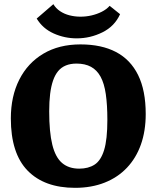

<svg xmlns="http://www.w3.org/2000/svg" viewBox="-20 -881 751 921"><path d="M340 20Q193 20 112.5 -62.5Q32 -145 32 -313Q32 -419 72.5 -499Q113 -579 188 -623.5Q263 -668 366 -668Q467 -668 536.5 -631.5Q606 -595 642.5 -521Q679 -447 679 -334Q679 -253 656 -188Q633 -123 589 -76.5Q545 -30 482 -5Q419 20 340 20ZM360 -72Q404 -72 434 -91.5Q464 -111 479.5 -161.5Q495 -212 495 -306Q495 -378 487.5 -429.5Q480 -481 462.5 -513Q445 -545 416.5 -560.5Q388 -576 347 -576Q318 -576 296 -567Q274 -558 259 -540Q244 -522 234.5 -494.5Q225 -467 220.5 -430.5Q216 -394 216 -347Q216 -247 231 -186.5Q246 -126 278 -99Q310 -72 360 -72ZM348 -697Q290 -697 237.5 -720.5Q185 -744 156 -792L236 -861Q248 -841 268 -827.5Q288 -814 313.5 -807.5Q339 -801 366 -801Q393 -801 419 -807Q445 -813 468 -824.5Q491 -836 506 -853L556 -813Q530 -755 471.5 -726Q413 -697 348 -697Z"/></svg>

Font: Faustina ExtraBold
Style: Regular
Weight: 800
Designer: Alfonso Garcia
Foundry: http://www.omnibus-type.com
Version: Version 1.200